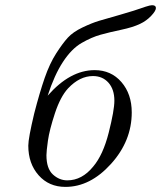

<svg xmlns="http://www.w3.org/2000/svg" viewBox="-20 -714 625 745"><path d="M89.8 -148.9Q89.8 -177.7 112.8 -273.9Q133.8 -355 153.3 -411.4Q172.9 -467.8 198 -506.8Q223.1 -545.9 243.2 -567.9Q263.2 -589.8 300 -607.4Q336.9 -625 364 -633.1Q391.1 -641.1 447 -657Q502.9 -672.9 544.9 -688Q563 -693.8 569.8 -693.8Q585 -693.8 585 -682.9Q585 -671.9 566.4 -652.3Q547.9 -632.8 522.9 -621.1Q495.1 -607.9 450 -598.4Q404.8 -588.9 370.4 -579.3Q335.9 -569.8 296.9 -547.4Q257.8 -524.9 224.4 -473.9Q190.9 -422.9 165 -342.8Q252 -441.9 347.2 -441.9Q411.1 -441.9 451.2 -395.5Q491.2 -349.1 491.2 -277.8Q491.2 -167 410.6 -77.9Q330.1 11.2 233.9 11.2Q169.9 11.2 129.9 -33.9Q89.8 -79.1 89.8 -148.9ZM160.2 -111.8Q160.2 -60.1 185.1 -37.1Q210 -14.2 241.2 -14.2Q298.3 -14.2 341.8 -67.9Q379.9 -112.8 401.9 -199.5Q423.8 -286.1 423.8 -323.2Q423.8 -367.2 400.9 -393.1Q377.9 -418.9 340.8 -418.9Q289.1 -418.9 244.1 -371.1Q214.4 -338.9 193.1 -274.4Q171.9 -210 166 -168.5Q160.2 -127 160.2 -111.8Z"/></svg>

Font: CMU Classical Serif
Style: Italic
Weight: 500
Italic angle: -14.04°
Version: Version 0.7.0